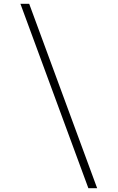

<svg xmlns="http://www.w3.org/2000/svg" viewBox="-20 -843 616 1006"><path d="M443 143H489L133 -823H87Z"/></svg>

Font: Iosevka Sparkle Extralight
Style: Regular
Weight: 200
Designer: Belleve Invis
Foundry: Belleve Invis
Version: Version 4.5.0; ttfautohint (v1.8.3)